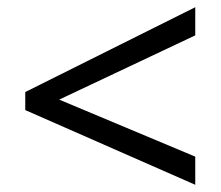

<svg xmlns="http://www.w3.org/2000/svg" viewBox="-20 -628 612 532"><path d="M521 -116 50 -323V-373L521 -608V-530L144 -352L521 -194Z"/></svg>

Font: Noto Sans Tifinagh Adrar
Style: Regular
Weight: 400
Designer: JamraPatel
Foundry: JamraPatel LLC
Version: Version 2.006; ttfautohint (v1.8.4.7-5d5b)